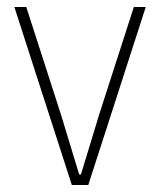

<svg xmlns="http://www.w3.org/2000/svg" viewBox="-20 -528 457 548"><path d="M185 0 21 -508H55L154 -201L206 -30H211L263 -201L362 -508H396L232 0Z"/></svg>

Font: IBM Plex Sans Cond ExtLt
Style: Regular
Weight: 200
Width: 3
Designer: Mike Abbink, Paul van der Laan, Pieter van Rosmalen
Foundry: Bold Monday
Version: Version 1.3